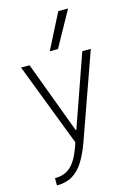

<svg xmlns="http://www.w3.org/2000/svg" viewBox="-147 -862 793 1154"><g transform="rotate(-15 250.0 -285.0)"><path d="M58 175Q105 175 137.5 154.5Q170 134 193.5 91.5Q217 49 236 -15L238 14L33 -520H86L253 -72H257L414 -520H467L278 13Q255 77 226 124Q197 171 156.5 195.5Q116 220 58 220ZM276 -570H225L337 -790H398Z"/></g></svg>

Font: M PLUS Code Latin Light
Style: Regular
Weight: 300
Designer: Coji Morishita
Foundry: UNDERFOREST DESIGN
Version: Version 1.002; ttfautohint (v1.8.3)